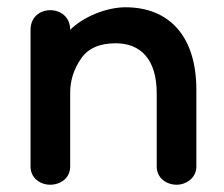

<svg xmlns="http://www.w3.org/2000/svg" viewBox="-20 -492 616 528"><path d="M466 16C491 16 520 -2 520 -34V-245C520 -394 444 -472 325 -472C273 -472 209 -446 173 -410C173 -446 146 -464 118 -464C91 -464 64 -446 64 -410V-34C64 -2 91 16 118 16C146 16 173 -2 173 -34V-237C173 -271 183 -302 203 -331C222 -359 254 -373 298 -373C366 -373 411 -330 411 -235V-34C411 -2 438 16 466 16Z"/></svg>

Font: Dongle
Style: Regular
Weight: 400
Designer: Yanghee Ryu
Foundry: Yanghee Ryu
Version: Version 2.000